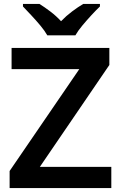

<svg xmlns="http://www.w3.org/2000/svg" viewBox="-20 -958 616 978"><path d="M547 0H29V-87L384 -606H39V-714H537V-627L183 -108H547ZM221 -778Q208 -801 185.5 -828Q163 -855 139 -880.5Q115 -906 97 -925V-938H181Q208 -921 237 -899Q266 -877 291 -850Q317 -877 347 -899.5Q377 -922 404 -938H489V-925Q470 -907 446 -881Q422 -855 399.5 -828Q377 -801 364 -778Z"/></svg>

Font: Noto Sans Kannada SemiBold
Style: Regular
Weight: 600
Designer: Jelle Bosma - Monotype Design Team
Foundry: Monotype Imaging Inc.
Version: Version 2.005; ttfautohint (v1.8.4.7-5d5b)